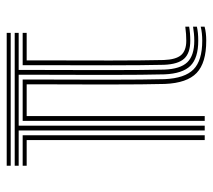

<svg xmlns="http://www.w3.org/2000/svg" viewBox="-52 -588 644 581"><g transform="rotate(-90 270.5 -297.0)"><path d="M166.7 0V-563H60V-575H462.1V-563H349.8V-492.1Q349.8 -477.3 349.7 -445Q349.5 -412.7 349.5 -370.3Q349.4 -328 349.4 -282.4Q349.5 -236.8 349.8 -194.9Q350.1 -153 350.9 -122.5Q352.7 -73.8 373.1 -52.7Q393.4 -31.6 438.3 -31.6Q449.5 -31.6 460.5 -32.7Q471.6 -33.7 480.8 -35.3V-23.7Q472.1 -21.7 461.1 -20.6Q450.2 -19.6 438.3 -19.6Q385.9 -19.6 362.3 -43.3Q338.8 -67.1 336.5 -121.7Q335.6 -152.6 335.3 -194.5Q335 -236.4 334.9 -282.2Q334.9 -327.9 335 -370.4Q335 -412.9 335.2 -445.3Q335.3 -477.6 335.3 -492.2V-563H181.2V0ZM137.7 0V-538.8H60V-550.9H152.2V0ZM438.3 4.6Q371.1 4.6 340.7 -24.5Q310.3 -53.6 307.5 -120.5Q306.6 -151.5 306.3 -193.7Q306 -235.9 305.9 -281.8Q305.9 -327.8 306 -370.4Q306 -413 306.2 -445.5Q306.3 -478 306.3 -492.6V-538.8H210.2V0H195.7V-550.9H320.8V-492.1Q320.8 -477.2 320.7 -444.7Q320.5 -412.3 320.5 -369.7Q320.4 -327.2 320.4 -281.6Q320.5 -236 320.8 -193.9Q321.1 -151.9 322 -121.2Q324.7 -60.4 351.5 -33.9Q378.4 -7.5 438.3 -7.5Q461.9 -7.5 480.8 -12.1V-0.4Q462.5 4.6 438.3 4.6ZM438.3 -43.7Q400.9 -43.7 384 -62.2Q367.1 -80.6 365.4 -123.2Q364.6 -153.6 364.3 -195.4Q364 -237.1 363.9 -282.5Q363.9 -328 364 -370.3Q364 -412.7 364.2 -445Q364.3 -477.3 364.3 -491.8V-550.9H462.1V-538.8H378.8V-491.7Q378.8 -477.2 378.7 -444.9Q378.5 -412.6 378.5 -370.4Q378.4 -328.2 378.4 -282.8Q378.5 -237.4 378.8 -195.7Q379.1 -154.1 379.9 -123.9Q381.2 -87.4 394.7 -71.6Q408.3 -55.8 438.3 -55.8Q447.3 -55.8 458.2 -56.5Q469.1 -57.3 480.8 -58.8V-47.1Q471.4 -45.5 460.4 -44.6Q449.5 -43.7 438.3 -43.7ZM60 -587.1V-599.2H462.1V-587.1Z"/></g></svg>

Font: Big Shoulders Inline Thin
Style: Regular
Weight: 100
Designer: Patric King
Foundry: XO Type Co
Version: Version 2.002